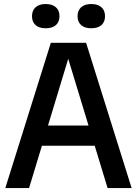

<svg xmlns="http://www.w3.org/2000/svg" viewBox="-20 -958 698 978"><path d="M7 0 239 -740H418.5L650.5 0H528L462.5 -215.5H193.5L128 0ZM224.5 -318.5H431L327.5 -658.5ZM445 -814Q411.5 -814 393.2 -830.2Q375 -846.5 375 -875.5Q375 -904.5 393.2 -921Q411.5 -937.5 445 -937.5Q478.5 -937.5 496.8 -921Q515 -904.5 515 -875.5Q515 -846.5 496.8 -830.2Q478.5 -814 445 -814ZM213 -814Q179.5 -814 161.2 -830.2Q143 -846.5 143 -875.5Q143 -904.5 161.2 -921Q179.5 -937.5 213 -937.5Q246.5 -937.5 264.8 -921Q283 -904.5 283 -875.5Q283 -846.5 264.8 -830.2Q246.5 -814 213 -814Z"/></svg>

Font: Encode Sans Semi Condensed SemiBold
Style: Regular
Weight: 600
Width: 4
Designer: Multiple Designers
Foundry: Impallari Type
Version: Version 3.000; ttfautohint (v1.8.3) -l 8 -r 50 -G 200 -x 14 